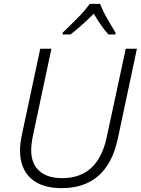

<svg xmlns="http://www.w3.org/2000/svg" viewBox="-20 -967 731 997"><path d="M300 10Q537 10 592 -248L691 -714H633L534 -254Q489 -42 303 -42Q226 -42 184 -79.5Q142 -117 142 -187Q142 -220 152 -267L247 -714H189L94 -269Q84 -223 84 -186Q84 -92 140 -41Q196 10 300 10ZM305 -788H346Q375 -810 407 -839Q439 -868 467 -896Q483 -868 503 -839Q523 -810 543 -788H579L580 -798Q561 -828 537 -870Q513 -912 500 -947H446Q423 -914 379 -869.5Q335 -825 306 -798Z"/></svg>

Font: Noto Sans UI Light
Style: Italic
Weight: 300
Italic angle: -12°
Designer: Monotype Design Team
Foundry: Monotype Imaging Inc.
Version: Version 1.901